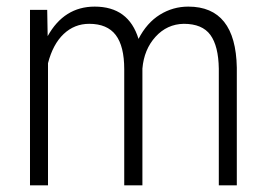

<svg xmlns="http://www.w3.org/2000/svg" viewBox="-20 -558 802 578"><path d="M122.1 -528.3 123.5 -449.2Q172.9 -538.1 265.1 -538.1Q367.2 -538.1 397 -440.9Q421.9 -489.3 461.2 -513.7Q500.5 -538.1 546.9 -538.1Q689.5 -538.1 692.9 -354.5V0H638.7V-351.1Q637.7 -419.4 613.3 -452.9Q588.9 -486.3 533.2 -486.3Q482.9 -485.4 448.2 -447.3Q413.6 -409.2 408.7 -351.6V0H354V-349.6Q354 -418.9 328.4 -452.6Q302.7 -486.3 248.5 -486.3Q204.1 -486.3 171.6 -455.6Q139.2 -424.8 124.5 -367.7V0H70.3V-528.3Z"/></svg>

Font: TypoPRO Roboto
Style: Regular
Weight: 300
Designer: Google
Version: Version 2.136; 2016